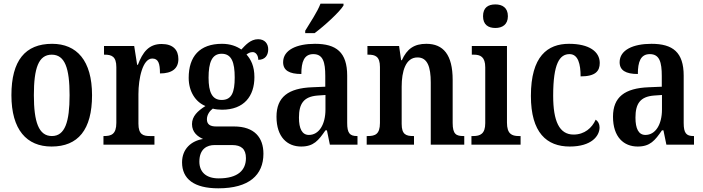

<svg xmlns="http://www.w3.org/2000/svg" viewBox="-20 -786 3821 1043"><path d="M260 10C404 10 480 -81 480 -269C480 -457 397 -548 263 -548C117 -548 42 -457 42 -269C42 -81 125 10 260 10ZM262 -47C190 -47 164 -124 164 -269C164 -415 189 -489 261 -489C333 -489 358 -415 358 -269C358 -124 333 -47 262 -47Z M542 0H819V-47H794C758 -47 732 -55 732 -114V-275C732 -360 755 -468 807 -468C840 -468 849 -442 849 -387C915 -387 949 -414 949 -465C949 -514 921 -547 858 -547C788 -547 755 -502 729 -434H725L709 -536H545V-489H548C586 -489 612 -480 612 -421V-119C612 -56 584 -47 545 -47H542Z M1166 237C1333 237 1411 165 1411 49C1411 -38 1363 -99 1251 -99H1154C1122 -99 1104 -110 1104 -138C1104 -164 1121 -185 1136 -196C1147 -192 1173 -190 1186 -190C1306 -190 1362 -264 1362 -367C1362 -427 1343 -463 1319 -490C1329 -497 1338 -503 1353 -503C1369 -503 1383 -486 1383 -461C1422 -461 1437 -488 1437 -518C1437 -548 1419 -573 1382 -573C1340 -573 1312 -539 1291 -517C1265 -535 1231 -548 1186 -548C1064 -548 1005 -479 1005 -363C1005 -289 1042 -232 1096 -210C1053 -183 1023 -154 1023 -112C1023 -67 1054 -44 1083 -31C1020 -21 969 22 969 96C969 186 1034 237 1166 237ZM1184 -243C1132 -243 1113 -286 1113 -364C1113 -446 1131 -494 1184 -494C1238 -494 1255 -448 1255 -365C1255 -285 1239 -243 1184 -243ZM1168 183C1098 183 1063 147 1063 92C1063 21 1107 2 1145 2H1241C1290 2 1316 23 1316 73C1316 137 1274 183 1168 183Z M1638 -619V-606H1689C1743 -646 1825 -721 1846 -756V-766H1721C1704 -721 1665 -664 1638 -619ZM1616 10C1684 10 1710 -23 1748 -78H1756L1772 0H1922V-47H1919C1880 -47 1866 -63 1866 -118V-375C1866 -502 1807 -548 1691 -548C1592 -548 1518 -515 1518 -448C1518 -404 1551 -384 1617 -384C1617 -450 1632 -492 1682 -492C1735 -492 1747 -448 1747 -373V-315L1676 -312C1546 -307 1482 -259 1482 -152C1482 -41 1541 10 1616 10ZM1658 -53C1621 -53 1604 -87 1604 -147C1604 -222 1629 -261 1705 -267L1748 -270V-191C1748 -110 1713 -53 1658 -53Z M1972 0H2229V-47H2225C2186 -47 2162 -55 2162 -113V-315C2162 -398 2183 -474 2248 -474C2302 -474 2320 -423 2320 -338V0H2502V-47H2498C2459 -47 2439 -56 2439 -118V-352C2439 -489 2388 -548 2296 -548C2230 -548 2191 -521 2163 -459H2159L2148 -536H1976V-489H1981C2018 -489 2044 -480 2044 -422V-118C2044 -56 2017 -47 1978 -47H1972Z M2671 -634C2708 -634 2739 -652 2739 -698C2739 -745 2708 -762 2671 -762C2632 -762 2604 -745 2604 -698C2604 -652 2632 -634 2671 -634ZM2541 0H2808V-47H2798C2760 -47 2734 -59 2734 -120V-536H2543V-489H2554C2590 -489 2616 -477 2616 -420V-117C2616 -59 2589 -47 2551 -47H2541Z M3075 10C3194 10 3237 -48 3237 -94C3237 -113 3229 -127 3216 -136C3196 -91 3155 -55 3096 -55C3018 -55 2985 -128 2985 -266C2985 -441 3020 -492 3074 -492C3121 -492 3134 -437 3134 -371C3215 -371 3238 -400 3238 -444C3238 -506 3180 -548 3071 -548C2955 -548 2864 -481 2864 -265C2864 -65 2950 10 3075 10Z M3444 10C3512 10 3538 -23 3576 -78H3584L3600 0H3750V-47H3747C3708 -47 3694 -63 3694 -118V-375C3694 -502 3635 -548 3519 -548C3420 -548 3346 -515 3346 -448C3346 -404 3379 -384 3445 -384C3445 -450 3460 -492 3510 -492C3563 -492 3575 -448 3575 -373V-315L3504 -312C3374 -307 3310 -259 3310 -152C3310 -41 3369 10 3444 10ZM3486 -53C3449 -53 3432 -87 3432 -147C3432 -222 3457 -261 3533 -267L3576 -270V-191C3576 -110 3541 -53 3486 -53Z"/></svg>

Font: Noto Serif Devanagari Condensed SemiBold
Style: Regular
Weight: 600
Width: 3
Designer: Universal Thirst, Indian Type Foundry and the Monotype Design Team
Foundry: Monotype Imaging Inc.
Version: Version 2.004